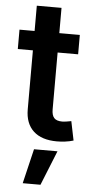

<svg xmlns="http://www.w3.org/2000/svg" viewBox="-61 -711 474 983"><g transform="rotate(5 176.5 -220.0)"><path d="M319.8 -545.9V-446.3H214.4V-153.8Q214.4 -124 226.8 -110.1Q239.3 -96.2 268.6 -96.2Q277.3 -96.2 291.5 -98.4Q305.7 -100.6 314.9 -102.5L335 -4.4Q314 2 292 4.6Q270 7.3 250 7.3Q171.4 7.3 129.4 -31.7Q87.4 -70.8 87.4 -143.1V-446.3H9.8V-545.9H87.4V-675.8H214.4V-545.9ZM94.7 235.8 137.2 57.6H257.8L186 235.8Z"/></g></svg>

Font: Inter SemiBold
Style: Regular
Weight: 600
Designer: Rasmus Andersson
Foundry: rsms
Version: Version 4.001;git-9221beed3